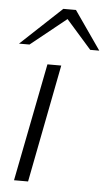

<svg xmlns="http://www.w3.org/2000/svg" viewBox="-53 -767 451 803"><g transform="rotate(5 172.5 -366.0)"><path d="M37 0 134 -495H192L96 0ZM307 -571 189 -705 180 -732H233L345 -571ZM8 -571 180 -732H233L210 -698L52 -571Z"/></g></svg>

Font: REM ExtraLight
Style: Italic
Weight: 250
Italic angle: -11°
Designer: Octavio Pardo
Foundry: Ashler Design
Version: Version 1.005;gftools[0.9.28]